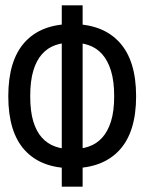

<svg xmlns="http://www.w3.org/2000/svg" viewBox="-20 -714 540 718"><path d="M249 -624Q364 -624 426.5 -556Q489 -488 489 -354Q489 -220 426.5 -152.5Q364 -85 249 -85Q134 -85 72.5 -152.5Q11 -220 11 -354Q11 -488 72.5 -556Q134 -624 249 -624ZM249 -555Q215 -555 186.5 -545Q158 -535 137 -511.5Q116 -488 104.5 -449.5Q93 -411 93 -354Q93 -298 104.5 -260Q116 -222 137 -199Q158 -176 186.5 -166Q215 -156 249 -156Q283 -156 312 -166Q341 -176 362 -199Q383 -222 395 -260Q407 -298 407 -354Q407 -411 395 -449.5Q383 -488 362 -511.5Q341 -535 312 -545Q283 -555 249 -555ZM289 -694V-16H211V-694Z"/></svg>

Font: D2Coding
Style: Regular
Weight: 400
Monospace: yes
Designer: Yong-Rak Park; Jeong-Hwan Yoon; Sang-Min Lee;
Foundry: NHN Corporation
Version: Version 1.3.2; Build 20180524